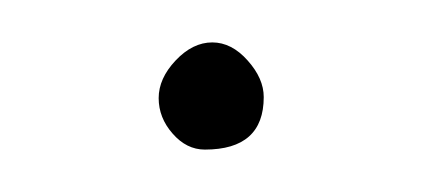

<svg xmlns="http://www.w3.org/2000/svg" viewBox="-20 -67 200 91"><path d="M105 -21Q105 3.9 77.1 3.9Q68.4 3.9 61.8 -3.7Q55.2 -11.2 55.2 -20.5Q55.2 -29.8 63.2 -38.3Q71.3 -46.9 80.6 -46.9Q89.8 -46.9 97.4 -38.3Q105 -29.8 105 -21Z"/></svg>

Font: Amatic SC
Style: Regular
Weight: 400
Version: Version 1.004